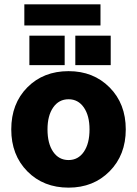

<svg xmlns="http://www.w3.org/2000/svg" viewBox="-20 -862 633 890"><path d="M563 -262.2Q563 -143.6 488 -67.9Q413.1 7.8 297.9 7.8Q181.6 7.8 106.9 -67.6Q32.2 -143.1 32.2 -262.2Q32.2 -381.8 106.7 -457Q181.2 -532.2 297.9 -532.2Q413.1 -532.2 488 -456.8Q563 -381.3 563 -262.2ZM200.2 -262.2Q200.2 -196.3 226.6 -158.2Q252.9 -120.1 297.9 -120.1Q342.3 -120.1 368.7 -158.4Q395 -196.8 395 -262.2Q395 -325.7 368.7 -363.8Q342.3 -401.9 297.9 -401.9Q252.9 -401.9 226.6 -364Q200.2 -326.2 200.2 -262.2ZM279.8 -560.1H116.2V-696.8H279.8ZM493.2 -560.1H329.1V-696.8H493.2ZM92.8 -744.1V-841.8H445.8V-744.1Z"/></svg>

Font: LT Superior Black
Style: Regular
Weight: 900
Designer: Daniel Lyons
Foundry: LyonsType
Version: Version 2.005